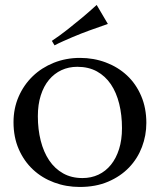

<svg xmlns="http://www.w3.org/2000/svg" viewBox="-20 -741 641 770"><path d="M34.2 -251Q34.2 -306.2 54.7 -353.3Q75.2 -400.4 111.1 -435.1Q147 -469.7 195.8 -489.3Q244.6 -508.8 300.8 -508.8Q356 -508.8 404.5 -490.5Q453.1 -472.2 489.3 -438.5Q525.4 -404.8 546.1 -356.4Q566.9 -308.1 566.9 -248Q566.9 -197.8 549.3 -151.4Q531.7 -105 497.6 -69.3Q463.4 -33.7 413.8 -12.5Q364.3 8.8 299.8 8.8Q245.1 8.8 196.8 -9.3Q148.4 -27.3 112.3 -61Q76.2 -94.7 55.2 -142.8Q34.2 -190.9 34.2 -251ZM311 -26.9Q345.7 -26.9 374.8 -40.5Q403.8 -54.2 424.8 -80.1Q445.8 -106 457.5 -143.1Q469.2 -180.2 469.2 -227.1Q469.2 -279.8 458 -325Q446.8 -370.1 424.6 -403.1Q402.3 -436 368.7 -454.6Q335 -473.1 290 -473.1Q255.4 -473.1 226.6 -459.7Q197.8 -446.3 176.5 -420.9Q155.3 -395.5 143.6 -358.6Q131.8 -321.8 131.8 -274.9Q131.8 -222.2 143.3 -176.8Q154.8 -131.3 177.2 -97.9Q199.7 -64.5 233.2 -45.7Q266.6 -26.9 311 -26.9ZM412.6 -645Q376.5 -632.8 339.4 -619.1Q323.2 -613.3 305.7 -606.4Q288.1 -599.6 270 -591.8Q252 -584 233.6 -575.9Q215.3 -567.9 198.7 -559.1L188 -577.1Q219.7 -598.1 251.2 -623Q282.7 -647.9 309.1 -669.9Q339.4 -695.3 367.7 -721.2Z"/></svg>

Font: Marcellus
Style: Regular
Weight: 400
Designer: Astigmatic (AOETI)
Foundry: Astigmatic (AOETI)
Version: Version 1.000